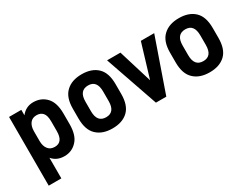

<svg xmlns="http://www.w3.org/2000/svg" viewBox="-65 -1003 2110 1635"><g transform="rotate(-30 990.0 -185.0)"><path d="M174.8 -520V-466.8Q221.2 -525.9 293.9 -525.9Q371.1 -525.9 420.9 -473.1Q470.2 -420.9 470.2 -312V-209Q470.2 -100.1 420.9 -47.9Q371.6 5.9 297.9 5.9Q221.7 5.9 178.2 -46.9V155.8H54.2V-520ZM346.2 -307.1Q346.2 -366.2 324.2 -391.1Q302.2 -416 263.2 -416Q222.2 -416 200.2 -388.2Q176.8 -358.9 176.8 -307.1V-212.9Q176.8 -160.6 201.2 -131.8Q223.1 -104 266.1 -104Q346.2 -104 346.2 -212.9Z M616.7 -46.9Q559.6 -99.6 559.6 -211.9V-309.1Q559.6 -420.4 616.7 -473.1Q672.4 -525.9 770.5 -525.9Q868.2 -525.9 923.8 -473.1Q979.5 -420.4 979.5 -309.1V-211.9Q979.5 -99.6 923.8 -46.9Q868.2 5.9 770.5 5.9Q672.4 5.9 616.7 -46.9ZM856.4 -307.1Q856.4 -416 770.5 -416Q682.6 -416 682.6 -307.1V-212.9Q682.6 -104 770.5 -104Q856.4 -104 856.4 -212.9Z M1149.4 -520 1250.5 -189.9 1350.1 -520H1481.4L1300.3 0H1198.2L1018.1 -520Z M1572.3 -46.9Q1515.1 -99.6 1515.1 -211.9V-309.1Q1515.1 -420.4 1572.3 -473.1Q1627.9 -525.9 1726.1 -525.9Q1823.7 -525.9 1879.4 -473.1Q1935.1 -420.4 1935.1 -309.1V-211.9Q1935.1 -99.6 1879.4 -46.9Q1823.7 5.9 1726.1 5.9Q1627.9 5.9 1572.3 -46.9ZM1812 -307.1Q1812 -416 1726.1 -416Q1638.2 -416 1638.2 -307.1V-212.9Q1638.2 -104 1726.1 -104Q1812 -104 1812 -212.9Z"/></g></svg>

Font: D-DIN-PRO
Style: Bold
Weight: 700
Designer: Charles Nix
Foundry: Datto Inc.
Version: Version 1.000;hotconv 1.0.109;makeotfexe 2.5.65596